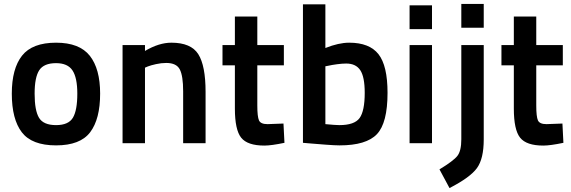

<svg xmlns="http://www.w3.org/2000/svg" viewBox="-20 -728 2904 976"><path d="M265 -511Q384 -511 436.5 -444.5Q489 -378 489 -252Q489 -123 438.5 -56Q388 11 265 11Q142 11 91 -55.5Q40 -122 40 -252Q40 -379 92 -445Q144 -511 265 -511ZM265 -92Q328 -92 350.5 -129.5Q373 -167 373 -252Q373 -333 348.5 -370Q324 -407 265 -407Q203 -407 179.5 -371Q156 -335 156 -252Q156 -166 178.5 -129Q201 -92 265 -92Z M717 0H603V-499H717V-469Q788 -511 851 -511Q951 -511 988 -452.5Q1025 -394 1025 -261V0H911V-264Q911 -342 894 -375Q877 -408 825 -408Q800 -408 773 -402Q746 -396 731 -390L717 -384Z M1423 -396H1288V-192Q1288 -135 1296.5 -116Q1305 -97 1340 -97L1421 -100L1426 -2Q1359 12 1324 12Q1238 12 1206 -28Q1174 -68 1174 -176V-396H1111V-499H1174V-644H1288V-499H1423Z M1755 -511Q1858 -511 1904 -452.5Q1950 -394 1950 -256Q1950 -103 1896 -46Q1842 11 1706 11Q1683 11 1636.5 7.5Q1590 4 1555 1L1520 -2V-706H1634V-484Q1702 -511 1755 -511ZM1705 -92Q1782 -92 1808 -128Q1834 -164 1834 -256Q1834 -337 1811.5 -371Q1789 -405 1740 -405Q1720 -405 1693.5 -401.5Q1667 -398 1650 -394L1634 -391V-97Q1686 -92 1705 -92Z M2062 0V-499H2176V0ZM2062 -580V-701H2176V-580Z M2325 -20V-499H2439V-19Q2439 79 2404.5 126.5Q2370 174 2265 228L2214 133Q2285 90 2305 64.5Q2325 39 2325 -20ZM2325 -587V-708H2439V-587Z M2841 -396H2706V-192Q2706 -135 2714.5 -116Q2723 -97 2758 -97L2839 -100L2844 -2Q2777 12 2742 12Q2656 12 2624 -28Q2592 -68 2592 -176V-396H2529V-499H2592V-644H2706V-499H2841Z"/></svg>

Font: TypoPRO Titillium Text
Style: 800 wt
Weight: 800
Designer: Accademia di Belle Arti di Urbino and others
Foundry: Accademia di Belle Arti di Urbino and others.
Version: Version 25.000